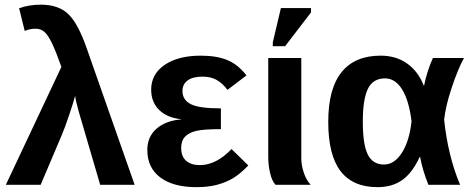

<svg xmlns="http://www.w3.org/2000/svg" viewBox="-20 -770 1963 800"><path d="M541 0H397.5Q322.3 -255.4 309.1 -301.5Q295.9 -347.7 293 -370.6Q285.6 -342.3 267.8 -289.6Q250 -236.8 238.3 -209.5L149.4 0H4.4L235.8 -491.2Q213.9 -553.2 197.5 -587.9Q181.2 -622.6 165.8 -636.5Q150.4 -650.4 128.4 -650.4Q105 -650.4 83 -641.1L59.6 -735.8Q101.1 -750.5 150.9 -750.5Q223.1 -750.5 264.2 -711.7Q305.2 -672.9 341.8 -567.4Z M813 -82Q880.4 -82 944.8 -148.9L1014.6 -80.6Q979 -43.9 950 -26.9Q920.9 -9.8 884.3 0Q847.7 9.8 798.8 9.8Q701.7 9.8 647.7 -30.8Q593.8 -71.3 593.8 -145Q593.8 -200.2 632.1 -233.6Q670.4 -267.1 734.4 -272.5V-273.4Q676.3 -279.3 643.1 -312Q609.9 -344.7 609.9 -396.5Q609.9 -461.4 666.3 -499.8Q722.7 -538.1 816.4 -538.1Q883.3 -538.1 927.7 -519.5Q972.2 -501 1006.8 -455.6L927.7 -395.5Q907.2 -423.3 882.6 -437Q857.9 -450.7 824.2 -450.7Q783.2 -450.7 761.7 -434.8Q740.2 -418.9 740.2 -391.1Q740.2 -354 774.7 -336.2Q809.1 -318.4 900.4 -318.4V-231.9Q828.1 -231.9 797.6 -224.6Q767.1 -217.3 751 -200.4Q734.9 -183.6 734.9 -153.3Q734.9 -118.2 755.6 -100.1Q776.4 -82 813 -82Z M1127.9 0Q1113.3 -15.6 1105.5 -48.6Q1097.7 -81.5 1097.7 -115.2V-528.3H1235.4V-110.8Q1235.4 -81.5 1245.8 -50.5Q1256.3 -19.5 1274.4 0ZM1116.7 -577.6V-593.8L1150.4 -736.3H1275.9V-718.3L1168 -577.6Z M1728.5 -115.7Q1698.2 -49.8 1656.2 -20Q1614.3 9.8 1553.2 9.8Q1449.7 9.8 1398.7 -57.4Q1347.7 -124.5 1347.7 -261.7Q1347.7 -400.4 1403.1 -469.2Q1458.5 -538.1 1565.9 -538.1Q1629.9 -538.1 1676 -505.6Q1722.2 -473.1 1745.6 -413.6H1747.1Q1759.3 -474.1 1783.7 -528.3H1913.1Q1888.7 -483.9 1862.5 -405.8Q1836.4 -327.6 1830.6 -271.5Q1846.2 -120.6 1897 0H1765.1Q1741.2 -58.6 1730.5 -115.7ZM1491.7 -263.2Q1491.7 -167.5 1512.5 -126Q1533.2 -84.5 1580.1 -84.5Q1623.5 -84.5 1654.8 -133.8Q1686 -183.1 1694.8 -264.6Q1684.1 -351.6 1655.5 -397.5Q1627 -443.4 1584 -443.4Q1534.2 -443.4 1512.9 -399.9Q1491.7 -356.4 1491.7 -263.2Z"/></svg>

Font: Arial
Style: Bold
Weight: 700
Designer: Steve Matteson
Foundry: Ascender Corporation
Version: Version 2.00.3